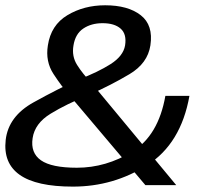

<svg xmlns="http://www.w3.org/2000/svg" viewBox="-30 -701 775 727"><path d="M246 5.6Q399.9 5.6 527.5 -75.7Q655.2 -157 687.3 -338.1H596.2Q569.8 -188 470.8 -126.9Q371.8 -65.9 261 -65.9Q165.3 -65.9 125.1 -94Q85 -122.1 93.5 -178Q101.8 -233.9 161.8 -270.6Q221.7 -307.3 307.6 -341.8Q391.4 -379.1 460.3 -420.2Q529.2 -461.2 539.5 -529.4Q551 -605.9 502.9 -643.4Q454.9 -681 368 -681Q288 -681 225.4 -643.6Q162.8 -606.2 151.2 -528.8Q141.5 -468.3 172.6 -420.8Q203.7 -373.2 234.3 -338.6L520.5 0H637.3L315.8 -387.6Q283 -421.6 262.1 -454.8Q241.1 -488 248.2 -528.8Q255.2 -572.8 285.5 -593Q315.7 -613.2 358.4 -613.2Q403.6 -613.2 426.9 -592.5Q450.3 -571.9 443.6 -529Q436.7 -488.8 388.8 -458.3Q340.9 -427.8 267.2 -399.6Q192.4 -366.3 97.2 -313.5Q2 -260.8 -8.4 -171.5Q-18.5 -83.4 44.7 -38.9Q107.9 5.6 246 5.6Z"/></svg>

Font: Anybody Thin
Style: Italic
Weight: 100
Italic angle: -10°
Designer: Tyler Finck
Foundry: Etcetera Type Company
Version: Version 1.114;gftools[0.9.25]